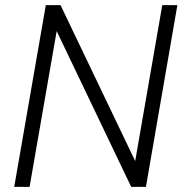

<svg xmlns="http://www.w3.org/2000/svg" viewBox="-20 -731 733 751"><path d="M550.8 0H493.2L201.7 -609.4L95.7 0H35.6L159.2 -710.9H216.8L508.8 -101.1L614.7 -710.9H673.8Z"/></svg>

Font: RobotoInd Light
Style: Italic
Weight: 300
Italic angle: -12°
Designer: Google
Version: Version 2.001151; 2014